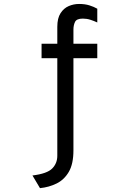

<svg xmlns="http://www.w3.org/2000/svg" viewBox="-20 -732 656 970"><path d="M182 218.5 144 154.5Q218 145.5 243.8 119.2Q269.5 93 269.5 55V-438H190V-511H269.5V-596.5Q269.5 -640 285.8 -665.2Q302 -690.5 327 -701.2Q352 -712 379.5 -712Q409 -712 431.5 -705Q454 -698 471.5 -688V-618.5Q454.5 -626.5 436.5 -632.2Q418.5 -638 398.5 -638Q367 -638 359 -621.2Q351 -604.5 351 -582.5V-511H471.5V-438H351V27.5Q351 96 327.8 136Q304.5 176 266 195Q227.5 214 182 218.5Z"/></svg>

Font: Overpass Mono
Style: Regular
Weight: 400
Designer: Delve Withrington, Dave Bailey
Foundry: Delve Fonts LLC
Version: Version 4.000